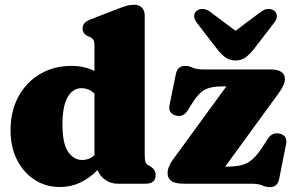

<svg xmlns="http://www.w3.org/2000/svg" viewBox="-20 -775 1245 810"><path d="M24.5 -225Q24.5 -306.5 58 -367.8Q91.5 -429 149.5 -463Q207.5 -497 280.5 -497Q336 -497 378.5 -475.5V-580.5Q378.5 -600 373.8 -607.2Q369 -614.5 360 -618.5L351 -622.5Q328.5 -632.5 328.5 -654.5Q328.5 -668.5 336.5 -677.5Q344.5 -686.5 364 -694L472.5 -736Q498 -746 514 -750.5Q530 -755 547 -755Q567.5 -755 579 -742.2Q590.5 -729.5 590.5 -710V-123.5Q590.5 -100.5 593.8 -91.8Q597 -83 604.5 -78.5L613.5 -73.5Q636.5 -60 636.5 -36.5Q636.5 0 594 0H475.5Q447 0 423.8 -16.5Q400.5 -33 391.5 -57.5Q358 -23.5 318.5 -4.8Q279 14 232.5 14Q173 14 126 -16.5Q79 -47 51.8 -100.8Q24.5 -154.5 24.5 -225ZM243.5 -248Q243.5 -170 267.2 -135Q291 -100 326.5 -100Q355.5 -100 378.5 -120V-380.5Q365.5 -392.5 351.8 -397.8Q338 -403 323.5 -403Q287.5 -403 265.5 -365.5Q243.5 -328 243.5 -248ZM1153.5 -379 930 -72H938Q975 -72 1000.5 -78.8Q1026 -85.5 1047.2 -105Q1068.5 -124.5 1093 -163L1109.5 -189Q1128 -218 1159 -211.5Q1194 -203 1187 -167.5L1157.5 -19Q1150.5 14.5 1118.5 14.5Q1101.5 14.5 1086.2 7.2Q1071 0 1039 0H754.5Q718 0 702.5 -12Q687 -24 687 -44Q687 -71.5 710.5 -103L935 -410.5H916.5Q871.5 -410.5 845 -397.2Q818.5 -384 791.5 -340.5L771 -308Q753 -279.5 722.5 -287.5Q687.5 -296.5 695.5 -333.5L722 -463Q729 -497 761 -497Q777.5 -497 792.8 -489.5Q808 -482 840.5 -482H1121Q1182 -482 1182 -441Q1182 -417.5 1153.5 -379ZM1048 -564Q1030.5 -543 1014 -531.5Q997.5 -520 973.5 -520Q949.5 -520 932.8 -531.5Q916 -543 899 -564L812 -677Q798.5 -693.5 799 -707Q799.5 -720.5 808 -728Q818 -737 834 -737.2Q850 -737.5 867 -725L973.5 -645L1080.5 -725Q1097 -737.5 1113 -737.2Q1129 -737 1139 -728Q1147.5 -720.5 1148 -707Q1148.5 -693.5 1135 -677Z"/></svg>

Font: Fraunces 9pt Soft Black
Style: Regular
Weight: 900
Version: Version 1.000;[b76b70a41]